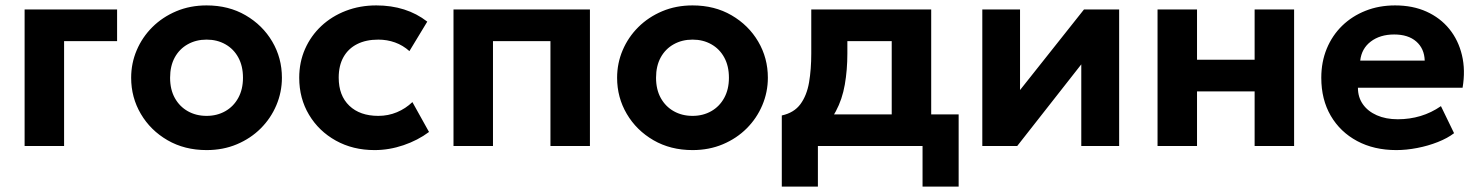

<svg xmlns="http://www.w3.org/2000/svg" viewBox="-20 -540 5464 710"><path d="M71 0V-505H413V-388H217V0Z M744 15Q662.5 15 599.5 -21.5Q536.5 -58 500.8 -118.8Q465 -179.5 465 -252.5Q465 -306 485.5 -354.2Q506 -402.5 543.5 -439.8Q581 -477 632 -498.5Q683 -520 744 -520Q825.5 -520 888.2 -483.5Q951 -447 986.8 -386.2Q1022.5 -325.5 1022.5 -252.5Q1022.5 -199.5 1002 -151Q981.5 -102.5 944.2 -65.2Q907 -28 856 -6.5Q805 15 744 15ZM744 -111.5Q782.5 -111.5 813 -128.8Q843.5 -146 861 -177.8Q878.5 -209.5 878.5 -252.5Q878.5 -296 861.2 -327.5Q844 -359 813.5 -376.2Q783 -393.5 744 -393.5Q705 -393.5 674.2 -376.2Q643.5 -359 626.2 -327.5Q609 -296 609 -252.5Q609 -209 626.5 -177.5Q644 -146 674.5 -128.8Q705 -111.5 744 -111.5Z M1365 15Q1285 15 1222 -20Q1159 -55 1122.8 -115.5Q1086.5 -176 1086.5 -252.5Q1086.5 -310 1108 -358.8Q1129.5 -407.5 1168.2 -443.8Q1207 -480 1259 -500Q1311 -520 1371.5 -520Q1427 -520 1474.2 -505Q1521.5 -490 1560 -460L1494 -351Q1470 -372.5 1440.8 -383Q1411.5 -393.5 1379 -393.5Q1333.5 -393.5 1300.8 -377Q1268 -360.5 1250.2 -329Q1232.5 -297.5 1232.5 -253Q1232.5 -186.5 1271.8 -149Q1311 -111.5 1379 -111.5Q1415.5 -111.5 1447.8 -125Q1480 -138.5 1505 -162.5L1566.5 -52Q1525 -21 1472 -3Q1419 15 1365 15Z M1657 0V-505H2161.5V0H2015.5V-388H1803V0Z M2541 15Q2459.5 15 2396.5 -21.5Q2333.5 -58 2297.8 -118.8Q2262 -179.5 2262 -252.5Q2262 -306 2282.5 -354.2Q2303 -402.5 2340.5 -439.8Q2378 -477 2429 -498.5Q2480 -520 2541 -520Q2622.5 -520 2685.2 -483.5Q2748 -447 2783.8 -386.2Q2819.5 -325.5 2819.5 -252.5Q2819.5 -199.5 2799 -151Q2778.5 -102.5 2741.2 -65.2Q2704 -28 2653 -6.5Q2602 15 2541 15ZM2541 -111.5Q2579.5 -111.5 2610 -128.8Q2640.5 -146 2658 -177.8Q2675.5 -209.5 2675.5 -252.5Q2675.5 -296 2658.2 -327.5Q2641 -359 2610.5 -376.2Q2580 -393.5 2541 -393.5Q2502 -393.5 2471.2 -376.2Q2440.5 -359 2423.2 -327.5Q2406 -296 2406 -252.5Q2406 -209 2423.5 -177.5Q2441 -146 2471.5 -128.8Q2502 -111.5 2541 -111.5Z M3277.5 0V-388H3113.5V-342.5Q3113.5 -281.5 3104 -227Q3094.5 -172.5 3071 -128.8Q3047.5 -85 3006.2 -54.8Q2965 -24.5 2901 -12L2871 -113Q2916.5 -123 2940 -155Q2963.5 -187 2971.8 -235.2Q2980 -283.5 2980 -342.5V-505H3423.5V0ZM2871 150V-113L2951 -106.5L2974 -117H3525V150H3391.5V0H3004.5V150Z M3612.5 0V-505H3752V-207L3988.5 -505H4118.5V0H3978.5V-302L3741.5 0Z M4260.5 0V-505H4406.5V-319H4619.5V-505H4765.5V0H4619.5V-202H4406.5V0Z M5143.5 15Q5061 15 4998.5 -18.5Q4936 -52 4901 -112Q4866 -172 4866 -252.5Q4866 -311 4886.2 -360Q4906.5 -409 4943.2 -444.8Q4980 -480.5 5029.8 -500.2Q5079.5 -520 5139 -520Q5204.5 -520 5255.2 -497Q5306 -474 5339.5 -432.8Q5373 -391.5 5386.2 -336Q5399.5 -280.5 5388.5 -215.5H5001.5Q5001.5 -180.5 5019.8 -154.5Q5038 -128.5 5071.2 -113.8Q5104.5 -99 5149 -99Q5193 -99 5233 -111Q5273 -123 5308.5 -147.5L5357 -47.5Q5333 -29 5297 -14.8Q5261 -0.5 5220.8 7.2Q5180.5 15 5143.5 15ZM5010 -316H5248.5Q5247 -360.5 5217.2 -386.5Q5187.5 -412.5 5135.5 -412.5Q5083.5 -412.5 5049.2 -386.5Q5015 -360.5 5010 -316Z"/></svg>

Font: Geologica Cursive SemiBold
Style: Regular
Weight: 600
Designer: Sindre Bremnes, Frode Helland
Foundry: Monokrom Skriftforlag AS
Version: Version 1.010;gftools[0.9.28]